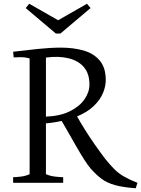

<svg xmlns="http://www.w3.org/2000/svg" viewBox="-20 -975 753 1024"><path d="M50 0V-30Q64 -30 90 -33Q116 -36 138 -46V-663Q116 -670 91.5 -670Q67 -670 53 -669L50 -699Q116 -707 182.5 -714Q249 -721 305 -721Q372 -721 426 -705.5Q480 -690 512 -652Q544 -614 544 -548Q544 -515 529.5 -479.5Q515 -444 481.5 -411Q448 -378 391 -354Q409 -322 434 -282Q459 -242 487 -202Q515 -162 541 -128Q566 -97 588.5 -74Q611 -51 640.5 -34Q670 -17 713 0L704 29Q635 24 592.5 12Q550 0 521.5 -21.5Q493 -43 466 -73Q450 -91 429 -124Q408 -157 386 -195.5Q364 -234 343.5 -270Q323 -306 309 -330Q290 -326 269 -322.5Q248 -319 225 -317V-46Q248 -36 275 -33Q302 -30 317 -30V0ZM225 -353Q302 -356 353.5 -382Q405 -408 431 -446Q457 -484 457 -524Q457 -583 427 -617.5Q397 -652 344.5 -664.5Q292 -677 225 -668ZM444 -955 463 -932 302 -796H278L117 -932L136 -955L290 -867Z"/></svg>

Font: Joan
Style: Regular
Weight: 400
Designer: Paolo Biagini
Version: Version 1.001; ttfautohint (v1.8.4.7-5d5b);gftools[0.9.30]